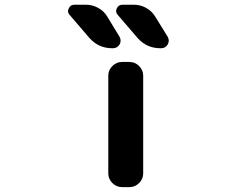

<svg xmlns="http://www.w3.org/2000/svg" viewBox="-20 -806 1040 806"><path d="M492.2 -20.5Q468.8 -20.5 451.7 -37.6Q434.6 -54.7 434.6 -78.1V-488.3Q434.6 -511.7 451.7 -528.8Q468.8 -545.9 492.2 -545.9H523.4Q546.9 -545.9 564 -528.8Q581.1 -511.7 581.1 -488.3V-78.1Q581.1 -54.7 564 -37.6Q546.9 -20.5 523.4 -20.5ZM543 -786.1Q569.3 -786.1 593.3 -772.9Q617.2 -759.8 630.9 -737.3L683.6 -652.3Q688.5 -644.5 688.5 -635.7Q688.5 -627.9 684.6 -620.1Q674.8 -603.5 656.2 -603.5H653.3Q595.7 -603.5 557.6 -646.5L474.6 -743.2Q462.9 -755.9 470.2 -771Q477.5 -786.1 494.1 -786.1ZM341.8 -786.1Q368.2 -786.1 392.1 -772.9Q416 -759.8 429.7 -737.3L481.4 -652.3Q486.3 -644.5 486.3 -635.7Q486.3 -627.9 482.4 -620.1Q472.7 -603.5 454.1 -603.5H451.2Q393.6 -603.5 355.5 -646.5L272.5 -743.2Q265.6 -751 265.6 -759.8Q265.6 -764.6 268.6 -770.5Q275.4 -786.1 292 -786.1Z"/></svg>

Font: Gen Jyuu Gothic Monospace Bold
Style: Bold
Weight: 700
Designer: [Source Han Sans]
Ryoko NISHIZUKA  (kana & ideographs); Paul D. Hunt (Latin, Greek & Cyrillic); Wenlong ZHANG  (bopomofo
Version: Version 1.002.20150607